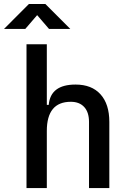

<svg xmlns="http://www.w3.org/2000/svg" viewBox="-53 -958 659 978"><path d="M400.4 0V-336.9Q400.4 -386.2 376 -412.8Q351.6 -439.5 307.6 -439.5Q185.5 -439.5 185.5 -291V0H82V-732.4H185.5V-423.8H195.3Q204.1 -527.3 332 -527.3Q414.1 -527.3 459 -477.5Q503.9 -427.7 503.9 -336.9V0ZM-32.7 -810.5 94.2 -937.5H178.2L305.2 -810.5H196.8L136.2 -880.9L75.7 -810.5Z"/></svg>

Font: CaskaydiaMono NF
Style: Regular
Weight: 400
Designer: Aaron Bell
Foundry: Saja Typeworks
Version: Version 2111.001; ttfautohint (v1.8.4);Nerd Fonts 3.1.1